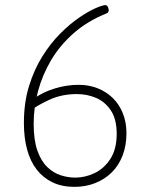

<svg xmlns="http://www.w3.org/2000/svg" viewBox="-20 -722 575 747"><path d="M270 5Q221 5 184.5 -12.5Q148 -30 123 -62Q98 -94 85.5 -140Q73 -186 73 -243Q73 -323 93 -387.5Q113 -452 145 -503Q177 -554 214.5 -591.5Q252 -629 288 -653.5Q324 -678 351.5 -690Q379 -702 390 -702Q394 -702 396.5 -699.5Q399 -697 400.5 -693.5Q402 -690 402.5 -686.5Q403 -683 403 -681Q403 -679 401.5 -675.5Q400 -672 395 -670Q322 -641 268 -594Q214 -547 179.5 -489Q145 -431 128 -367.5Q111 -304 111 -241Q111 -177 125.5 -136Q140 -95 164 -72Q188 -49 216.5 -40Q245 -31 273 -31Q311 -31 348 -48.5Q385 -66 409.5 -104Q434 -142 434 -201Q434 -258 411.5 -292Q389 -326 354 -341Q319 -356 279 -356Q220 -356 172.5 -334Q125 -312 99 -292L110 -337Q145 -363 192 -377.5Q239 -392 286 -392Q326 -392 360 -378.5Q394 -365 419 -340.5Q444 -316 458 -281Q472 -246 472 -204Q472 -156 457 -117Q442 -78 414.5 -51Q387 -24 350 -9.5Q313 5 270 5Z"/></svg>

Font: Asap Thin
Style: Regular
Weight: 250
Designer: Pablo Cosgaya
Foundry: Omnibus-Type
Version: Version 3.001